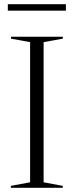

<svg xmlns="http://www.w3.org/2000/svg" viewBox="-20 -889 348 909"><path d="M277 -9V0H31.5V-9L122.5 -26V-689.5L32 -706V-715H277.5V-706L186.5 -689.5V-26ZM17 -838.5V-869H292V-838.5Z"/></svg>

Font: Newsreader 72pt Light
Style: Regular
Weight: 300
Designer: Hugues Gentile
Foundry: Production Type
Version: Version 1.003; ttfautohint (v1.8.3)